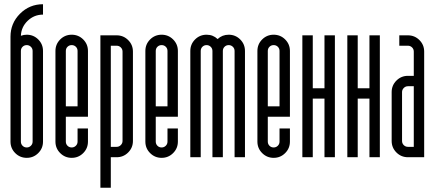

<svg xmlns="http://www.w3.org/2000/svg" viewBox="-20 -737 2038 900"><path d="M132.9 -498.1Q132.9 -509.8 124.7 -517.7Q116.6 -525.6 105.4 -525.6Q93.7 -525.6 85.8 -517.7Q77.9 -509.8 77.9 -498.1V-73.3Q77.9 -61.6 85.8 -53.7Q93.7 -45.8 105.4 -45.8Q116.6 -45.8 124.7 -53.7Q132.9 -61.6 132.9 -73.3ZM29.2 -564.8Q29.2 -628.1 73.7 -672.6Q118.3 -717.2 181.6 -717.2V-668.5Q139.9 -668.5 109.7 -639.5Q79.6 -610.6 77.9 -569.3Q91.2 -574.3 105.4 -574.3Q137 -574.3 159.3 -552.1Q181.6 -529.8 181.6 -498.1V-73.3Q181.6 -41.6 159.3 -19.4Q137 2.9 105.4 2.9Q73.7 2.9 51.4 -19.4Q29.2 -41.6 29.2 -73.3Z M343.6 -498.1Q343.6 -509.8 335.7 -517.7Q327.8 -525.6 316.1 -525.6Q304.5 -525.6 296.5 -517.7Q288.6 -509.8 288.6 -498.1V-238.7H343.6ZM239.9 -73.3V-498.1Q239.9 -529.8 262.2 -552.1Q284.5 -574.3 316.1 -574.3Q347.8 -574.3 370.1 -552.1Q392.3 -529.8 392.3 -498.1V-189.9H288.6V-73.3Q288.6 -61.6 296.5 -53.7Q304.5 -45.8 316.1 -45.8Q327.4 -45.8 335.5 -53.7Q343.6 -61.6 343.6 -73.3V-134.9H392.3V-73.3Q392.3 -41.6 370.1 -19.4Q347.8 2.9 316.1 2.9Q284.5 2.9 262.2 -19.4Q239.9 -41.6 239.9 -73.3Z M499.4 -48.7H526.9Q538.1 -48.7 546.2 -56.9Q554.4 -65 554.4 -76.2V-495.2Q554.4 -506.9 546.2 -514.8Q538.1 -522.7 526.9 -522.7H499.4ZM450.6 142.9V-571.4H526.9Q558.5 -571.4 580.8 -549.1Q603.1 -526.9 603.1 -495.2V-76.2Q603.1 -44.6 580.8 -22.3Q558.5 0 526.9 0H499.4V142.9Z M765.1 -498.1Q765.1 -509.8 757.2 -517.7Q749.3 -525.6 737.6 -525.6Q725.9 -525.6 718 -517.7Q710.1 -509.8 710.1 -498.1V-238.7H765.1ZM661.4 -73.3V-498.1Q661.4 -529.8 683.7 -552.1Q706 -574.3 737.6 -574.3Q769.3 -574.3 791.5 -552.1Q813.8 -529.8 813.8 -498.1V-189.9H710.1V-73.3Q710.1 -61.6 718 -53.7Q725.9 -45.8 737.6 -45.8Q748.9 -45.8 757 -53.7Q765.1 -61.6 765.1 -73.3V-134.9H813.8V-73.3Q813.8 -41.6 791.5 -19.4Q769.3 2.9 737.6 2.9Q706 2.9 683.7 -19.4Q661.4 -41.6 661.4 -73.3Z M920.9 0H872.1Q872.1 0 872.1 -498.1Q872.1 -529.8 894.4 -552.1Q916.7 -574.3 948.4 -574.3Q978.8 -574.3 1000 -553.9Q1021.7 -574.3 1052.1 -574.3Q1083.7 -574.3 1106 -552.1Q1128.3 -529.8 1128.3 -498.1V0H1079.6V-498.1Q1079.6 -509.8 1071.4 -517.7Q1063.3 -525.6 1052.1 -525.6Q1040.4 -525.6 1032.5 -517.7Q1024.6 -509.8 1024.6 -498.1V0H975.8V-498.1Q975.8 -509.8 967.7 -517.7Q959.6 -525.6 948.4 -525.6Q936.7 -525.6 928.8 -517.7Q920.9 -509.8 920.9 -498.1Z M1290.3 -498.1Q1290.3 -509.8 1282.4 -517.7Q1274.5 -525.6 1262.8 -525.6Q1251.1 -525.6 1243.2 -517.7Q1235.3 -509.8 1235.3 -498.1V-238.7H1290.3ZM1186.6 -73.3V-498.1Q1186.6 -529.8 1208.9 -552.1Q1231.2 -574.3 1262.8 -574.3Q1294.5 -574.3 1316.7 -552.1Q1339 -529.8 1339 -498.1V-189.9H1235.3V-73.3Q1235.3 -61.6 1243.2 -53.7Q1251.1 -45.8 1262.8 -45.8Q1274.1 -45.8 1282.2 -53.7Q1290.3 -61.6 1290.3 -73.3V-134.9H1339V-73.3Q1339 -41.6 1316.7 -19.4Q1294.5 2.9 1262.8 2.9Q1231.2 2.9 1208.9 -19.4Q1186.6 -41.6 1186.6 -73.3Z M1446.1 -274.9V0H1397.3V-571.4H1446.1V-323.2H1501V-571.4H1549.8Q1549.8 -571.4 1549.8 0H1501V-274.9Q1501 -274.9 1446.1 -274.9Z M1656.8 -274.9V0H1608.1V-571.4H1656.8V-323.2H1711.8V-571.4H1760.5Q1760.5 -571.4 1760.5 0H1711.8V-274.9Q1711.8 -274.9 1656.8 -274.9Z M1919.6 -332.8H1892.1Q1880.9 -332.8 1872.8 -324.7Q1864.6 -316.5 1864.6 -305.3V-76.2Q1864.6 -64.6 1872.8 -56.6Q1880.9 -48.7 1892.1 -48.7H1919.6ZM1892.1 -571.4Q1923.8 -571.4 1946.1 -549.1Q1968.3 -526.9 1968.3 -495.2V0H1892.1Q1860.5 0 1838.2 -22.3Q1815.9 -44.6 1815.9 -76.2V-305.3Q1815.9 -336.9 1838.2 -359.2Q1860.5 -381.5 1892.1 -381.5H1919.6V-495.2Q1919.6 -506.9 1911.5 -514.8Q1903.4 -522.7 1892.1 -522.7H1851.7V-571.4Z"/></svg>

Font: Marapfhont
Style: Book
Weight: 400
Version: Version 0.15